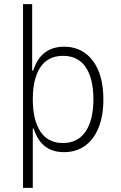

<svg xmlns="http://www.w3.org/2000/svg" viewBox="-20 -725 583 925"><path d="M91 180V-705H135V-385H140Q159 -444 196.5 -472Q234 -500 288 -500Q347 -500 389.5 -469.5Q432 -439 455 -382.5Q478 -326 478 -246Q478 -167 455 -110Q432 -53 389.5 -22.5Q347 8 288 8Q234 8 197.5 -19.5Q161 -47 142 -106H138V180ZM283 -36Q355 -36 392.5 -91.5Q430 -147 430 -247Q430 -346 393 -401Q356 -456 284 -456Q211 -456 174.5 -401Q138 -346 138 -247Q138 -147 174.5 -91.5Q211 -36 283 -36Z"/></svg>

Font: Nunito Sans 7pt Condensed ExtraLight
Style: Regular
Weight: 250
Width: 3
Designer: Vernon Adams
Foundry: Vernon Adams
Version: Version 3.101;gftools[0.9.27]